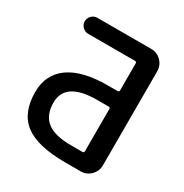

<svg xmlns="http://www.w3.org/2000/svg" viewBox="-169 -886 952 995"><g transform="rotate(30 306.5 -388.0)"><path d="M418.9 -375Q418.9 -384.8 409.2 -384.8H340.8Q151.4 -384.8 151.4 -259.8Q151.4 -185.5 197.3 -149.4Q243.2 -113.3 342.8 -113.3H409.2Q418.9 -113.3 418.9 -123ZM409.2 -477.5Q418.9 -477.5 418.9 -487.3V-648.4Q418.9 -658.2 409.2 -658.2H128.9Q109.4 -658.2 95.2 -672.4Q81.1 -686.5 81.1 -706.1Q81.1 -725.6 95.2 -739.7Q109.4 -753.9 128.9 -753.9H451.2Q486.3 -753.9 511.2 -729Q536.1 -704.1 536.1 -668.9V-106.4Q536.1 -71.3 511.2 -46.4Q486.3 -21.5 451.2 -21.5H359.4Q193.4 -21.5 117.7 -78.6Q42 -135.7 42 -260.7Q42 -365.2 120.6 -421.4Q199.2 -477.5 350.6 -477.5Z"/></g></svg>

Font: Gen Jyuu GothicX Medium
Style: Regular
Weight: 500
Designer: Ryoko NISHIZUKA (kana &amp; ideographs); Paul D. Hunt (Latin, Greek &amp; Cyrillic); Wenlong ZHANG (bopomofo); Sandoll C
Version: Version 1.058.20140828